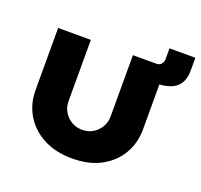

<svg xmlns="http://www.w3.org/2000/svg" viewBox="-109 -720 896 855"><g transform="rotate(20 338.5 -292.5)"><path d="M314 12.3Q235 12.3 177.3 -18.5Q119.7 -49.3 88.7 -101.5Q57.7 -153.7 57.7 -218V-512.7H212.7V-222Q212.7 -195.3 225.7 -172.7Q238.7 -150 261.5 -136.5Q284.3 -123 312.7 -123Q341 -123 363.5 -136.5Q386 -150 399 -172.7Q412 -195.3 412 -222V-512.7H567.3V-218Q567.3 -153.7 537.2 -101.5Q507 -49.3 450.3 -18.5Q393.7 12.3 314 12.3ZM485 -429.7V-512.7H523Q538.2 -512.7 546.5 -522.5Q554.7 -532.3 554.7 -545V-597H677.3V-537Q677.3 -481.9 645.3 -455.8Q613.3 -429.7 545.7 -429.7Z"/></g></svg>

Font: MuseoModerno Thin
Style: Regular
Weight: 100
Designer: Pablo Cosgaya, Héctor Gatti, Marcela Romero, and the Authors of The MuseoModerno Project.
Foundry: Omnibus-Type Team
Version: Version 1.003